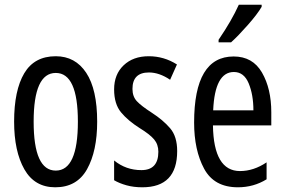

<svg xmlns="http://www.w3.org/2000/svg" viewBox="-20 -786 1211 816"><path d="M393 -269Q393 -406 346.5 -476.5Q300 -547 217 -547Q126 -547 83 -474.5Q40 -402 40 -269Q40 -143 83.5 -66.5Q127 10 215 10Q307 10 350 -67Q393 -144 393 -269ZM123 -269Q123 -476 217 -476Q311 -476 311 -269Q311 -61 217 -61Q123 -61 123 -269Z M733 -144Q733 -206 703 -241Q673 -276 625 -307Q580 -336 561.5 -356Q543 -376 543 -408Q543 -478 613 -478Q657 -478 703 -447L732 -512Q677 -547 612 -547Q546 -547 505.5 -508.5Q465 -470 465 -406Q465 -344 494.5 -308.5Q524 -273 573 -242Q617 -215 635 -193.5Q653 -172 653 -141Q653 -63 581 -63Q515 -63 465 -104V-20Q487 -7 517.5 1.5Q548 10 585 10Q733 10 733 -144Z M973 -546Q805 -546 805 -265Q805 -148 847.5 -69Q890 10 991 10Q1058 10 1113 -24V-96Q1058 -59 1000 -59Q888 -59 885 -253H1133V-309Q1133 -409 1093.5 -477.5Q1054 -546 973 -546ZM974 -480Q1017 -480 1037 -431.5Q1057 -383 1057 -317H886Q893 -480 974 -480ZM1092 -766H995Q965 -699 909 -617V-606H962Q992 -633 1033 -679.5Q1074 -726 1092 -757Z"/></svg>

Font: Noto Sans Display Condensed
Style: Regular
Weight: 400
Width: 3
Designer: Monotype Design Team
Foundry: Monotype Imaging Inc.
Version: Version 1.900